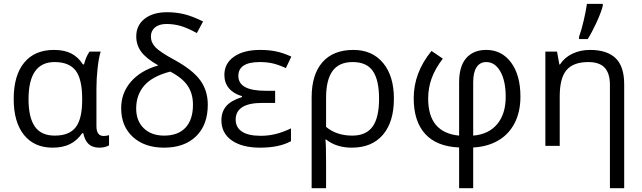

<svg xmlns="http://www.w3.org/2000/svg" viewBox="-20 -769 3385 1012"><path d="M268.6 -54.2Q345.2 -54.2 379.2 -98.4Q413.1 -142.6 413.1 -241.2V-248Q413.1 -352.1 378.7 -397Q344.2 -441.9 267.6 -441.9Q130.4 -441.9 130.4 -246.1Q130.4 -149.9 163.6 -102.1Q196.8 -54.2 268.6 -54.2ZM257.3 9.3Q160.2 9.3 106.2 -58.1Q52.2 -125.5 52.2 -247.1Q52.2 -371.6 107.4 -438.7Q162.6 -505.9 264.6 -505.9Q319.8 -505.9 356.2 -486.8Q392.6 -467.8 417 -429.7H422.9Q433.6 -471.7 452.1 -497.1H510.7Q501 -467.3 494.6 -411.4Q488.3 -355.5 488.3 -302.7V-104Q488.3 -52.2 526.4 -52.2Q539.6 -52.2 554.7 -56.6V-2.9Q533.7 9.3 504.4 9.3Q467.8 9.3 447.5 -9.3Q427.2 -27.8 418.9 -66.9H413.1Q386.2 -27.8 348.4 -9.3Q310.5 9.3 257.3 9.3Z M814.5 -424.3Q751 -460 724.6 -495.8Q698.2 -531.7 698.2 -576.7Q698.2 -635.7 742.4 -670.2Q786.6 -704.6 860.8 -704.6Q907.7 -704.6 950.4 -694.3Q993.2 -684.1 1050.3 -655.8L1017.6 -594.7Q966.8 -622.6 930.9 -632.6Q895 -642.6 857.9 -642.6Q819.3 -642.6 797.4 -624.8Q775.4 -606.9 775.4 -576.7Q775.4 -544.4 799.8 -519.3Q824.2 -494.1 899.9 -453.1Q995.1 -400.9 1035.2 -346.2Q1075.2 -291.5 1075.2 -217.3Q1075.2 -110.8 1013.7 -50.8Q952.1 9.3 844.7 9.3Q742.2 9.3 680.4 -47.1Q618.7 -103.5 618.7 -198.7Q618.7 -278.8 669.9 -338.1Q721.2 -397.5 814.5 -424.3ZM997.1 -217.3Q997.1 -275.4 969.2 -316.9Q941.4 -358.4 877.4 -391.6Q784.2 -367.7 741 -318.6Q697.8 -269.5 697.8 -196.8Q697.8 -131.3 738 -92.8Q778.3 -54.2 844.7 -54.2Q918.5 -54.2 957.8 -96.2Q997.1 -138.2 997.1 -217.3Z M1430.2 -290.5V-226.6H1363.3Q1222.2 -226.6 1222.2 -138.2Q1222.2 -97.7 1255.4 -75.4Q1288.6 -53.2 1355 -53.2Q1393.1 -53.2 1430.7 -62Q1468.3 -70.8 1513.7 -92.3V-24.9Q1451.7 9.3 1351.1 9.3Q1255.9 9.3 1201.4 -29.1Q1147 -67.4 1147 -134.8Q1147 -179.2 1171.9 -209Q1196.8 -238.8 1255.4 -257.3V-262.2Q1210.9 -274.9 1186.8 -303.7Q1162.6 -332.5 1162.6 -374Q1162.6 -434.6 1213.4 -470.2Q1264.2 -505.9 1351.1 -505.9Q1395.5 -505.9 1432.9 -498.5Q1470.2 -491.2 1515.6 -470.7L1486.8 -410.2Q1444.3 -429.2 1414.8 -435.5Q1385.3 -441.9 1349.6 -441.9Q1236.3 -441.9 1236.3 -368.7Q1236.3 -290.5 1379.9 -290.5Z M2056.2 -249Q2056.2 -126 1998 -58.3Q1939.9 9.3 1834.5 9.3Q1753.4 9.3 1698.7 -33.7H1695.3Q1698.7 -5.9 1698.7 90.3V223.1H1622.6V-255.4Q1622.6 -376 1679.4 -440.9Q1736.3 -505.9 1842.8 -505.9Q1941.9 -505.9 1999 -437.3Q2056.2 -368.7 2056.2 -249ZM1838.9 -441.9Q1767.1 -441.9 1732.9 -395Q1698.7 -348.1 1698.7 -253.4V-100.1Q1753.9 -54.2 1836.9 -54.2Q1909.2 -54.2 1943.6 -101.3Q1978 -148.4 1978 -249Q1978 -346.2 1945.6 -394Q1913.1 -441.9 1838.9 -441.9Z M2399.9 223.1V8.3Q2282.2 3.4 2221.4 -62.7Q2160.6 -128.9 2160.6 -251.5Q2160.6 -385.7 2254.4 -500.5L2314 -460Q2273.4 -406.7 2255.1 -356Q2236.8 -305.2 2236.8 -249Q2236.8 -69.8 2399.9 -54.2V-335Q2399.9 -419.9 2437.5 -462.9Q2475.1 -505.9 2543 -505.9Q2624.5 -505.9 2673.8 -439.5Q2723.1 -373 2723.1 -259.8Q2723.1 -179.2 2692.4 -119.9Q2661.6 -60.5 2605.5 -28.1Q2549.3 4.4 2474.1 8.3V223.1ZM2645.5 -258.8Q2645.5 -342.8 2617.2 -392.3Q2588.9 -441.9 2543 -441.9Q2509.8 -441.9 2491.9 -414.8Q2474.1 -387.7 2474.1 -335.9V-54.2Q2555.7 -61 2600.6 -114.7Q2645.5 -168.5 2645.5 -258.8Z M3194.8 223.1V-321.3Q3194.8 -382.3 3167.2 -412.1Q3139.6 -441.9 3080.6 -441.9Q3002.4 -441.9 2966.3 -399.9Q2930.2 -357.9 2930.2 -260.7V0H2854.5V-497.1H2916L2928.2 -429.2H2931.6Q2955.1 -465.8 2996.8 -485.8Q3038.6 -505.9 3089.8 -505.9Q3179.2 -505.9 3224.6 -462.6Q3270 -419.4 3270 -324.2V223.1ZM3032.2 -575.7Q3044.4 -608.4 3056.4 -659.9Q3068.4 -711.4 3073.7 -748.5H3157.2V-738.3Q3148.9 -704.6 3124.3 -650.9Q3099.6 -597.2 3077.6 -563H3032.2Z"/></svg>

Font: Bpm'online Open Sans
Style: Regular
Weight: 400
Foundry: Ascender Corporation
Version: Version 1.10